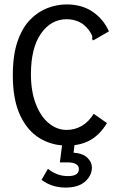

<svg xmlns="http://www.w3.org/2000/svg" viewBox="-20 -649 540 869"><path d="M283 10Q215 10 159.5 -23.5Q104 -57 71 -127.5Q38 -198 38 -308Q38 -400 59.5 -462Q81 -524 117 -560.5Q153 -597 196 -613Q239 -629 282 -629Q350 -629 399 -596Q448 -563 473 -507L409 -470L400 -466L397 -473Q399 -481 396.5 -488Q394 -495 385 -509Q362 -540 336 -551Q310 -562 282 -562Q211 -562 165.5 -497Q120 -432 120 -313Q120 -237 141.5 -180Q163 -123 200 -92Q237 -61 282 -61Q319 -61 350.5 -79.5Q382 -98 404 -134L464 -92Q433 -40 389 -15Q345 10 283 10ZM276 200Q248 200 221 192Q194 184 168 165L197 115Q237 148 288 148Q337 148 337 116Q337 101 323.5 93.5Q310 86 287 86H251L262 0H318L313 42Q355 45 375.5 65Q396 85 396 109Q396 145 365.5 172.5Q335 200 276 200Z"/></svg>

Font: Inconsolata Medium
Style: Regular
Weight: 500
Monospace: yes
Designer: Raph Levien, Cyreal, Brenton Simpson
Foundry: Raph Levien, Cyreal, Google
Version: Version 3.001; ttfautohint (v1.8.2.53-6de2)